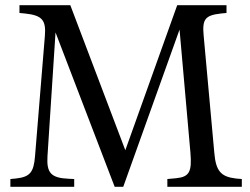

<svg xmlns="http://www.w3.org/2000/svg" viewBox="-20 -720 962 740"><path d="M20 0H266V-30L245 -31C177 -34 159 -53 163 -118L194 -595L422 0H455L672 -606L714 -131C720 -58 710 -38 658 -33L625 -30V0H912V-30L889 -32C831 -39 812 -61 806 -131L765 -582C759 -646 770 -661 832 -668L853 -670V-700H663L463 -141L251 -700H55V-670L76 -668C142 -661 158 -643 153 -582L115 -118C110 -55 95 -38 41 -32L20 -30Z"/></svg>

Font: Hedvig Letters Serif 24pt
Style: Regular
Weight: 400
Designer: Alexander Örn & Tor Weibull
Foundry: Kanon Foundry
Version: Version 1.000